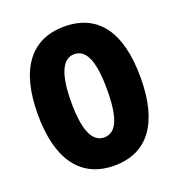

<svg xmlns="http://www.w3.org/2000/svg" viewBox="-133 -835 886 954"><g transform="rotate(-20 310.5 -357.5)"><path d="M582 -358C582 -599 489 -725 311 -725C134 -725 39 -597 39 -359C39 -119 135 10 311 10C488 10 582 -118 582 -358ZM216 -358C216 -505 248 -579 311 -579C374 -579 405 -509 405 -358C405 -208 375 -139 311 -139C248 -139 216 -212 216 -358Z"/></g></svg>

Font: Noto Sans Devanagari ExtraCondensed Black
Style: Regular
Weight: 900
Width: 2
Designer: Jelle Bosma - Monotype Design Team
Foundry: Monotype Imaging Inc.
Version: Version 2.004